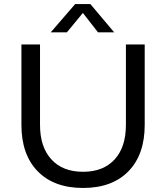

<svg xmlns="http://www.w3.org/2000/svg" viewBox="-20 -920 821 950"><path d="M391 10Q247 10 166.5 -72.5Q86 -155 86 -302V-700H178V-302Q178 -193 234 -131.5Q290 -70 391 -70Q491 -70 547 -131Q603 -192 603 -302V-700H696V-302Q696 -155 615.5 -72.5Q535 10 391 10ZM545 -760H465L390 -856L311 -760H231L352 -900H427Z"/></svg>

Font: Goli
Style: Regular
Weight: 400
Designer: jaikishan Patel
Foundry: MagicType
Version: Version 1.000